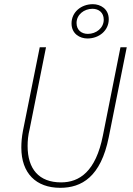

<svg xmlns="http://www.w3.org/2000/svg" viewBox="-20 -886 634 918"><path d="M268 12C370 12 462 -40 500 -230L586 -660H556L472 -238C438 -66 360 -14 272 -14C166 -14 112 -78 112 -188C112 -212 114 -238 122 -270L200 -660H170L90 -262C84 -230 82 -206 82 -180C82 -58 152 12 268 12ZM398 -702C454 -702 500 -740 500 -794C500 -844 460 -866 424 -866C368 -866 322 -828 322 -774C322 -724 362 -702 398 -702ZM400 -724C370 -724 346 -742 346 -776C346 -816 382 -844 422 -844C452 -844 476 -826 476 -792C476 -752 440 -724 400 -724Z"/></svg>

Font: Source Sans Pro ExtraLight
Style: Italic
Weight: 200
Italic angle: -11°
Designer: Paul D. Hunt
Foundry: Adobe Systems Incorporated
Version: Version 3.006;hotconv 1.0.111;makeotfexe 2.5.65597